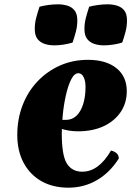

<svg xmlns="http://www.w3.org/2000/svg" viewBox="-20 -854 647 889"><path d="M297 15Q225 15 172 -15Q119 -45 89.5 -100Q60 -155 60 -229Q60 -303 84.5 -366.5Q109 -430 153.5 -477Q198 -524 257.5 -550.5Q317 -577 387 -577Q471 -577 519 -538.5Q567 -500 567 -432Q567 -377 538.5 -335Q510 -293 459.5 -269.5Q409 -246 341 -246Q318 -246 297.5 -249.5Q277 -253 257 -260L260 -299H286Q314 -299 334 -318Q354 -337 365 -371.5Q376 -406 376 -452Q376 -480 367 -497.5Q358 -515 343 -515Q324 -515 309.5 -486Q295 -457 285 -412.5Q275 -368 270.5 -320.5Q266 -273 266 -236Q266 -135 289.5 -97Q313 -59 361 -59Q437 -59 494 -157Q530 -148 530 -120Q489 -55 429 -20Q369 15 297 15ZM316 -657Q297 -651 274.5 -647.5Q252 -644 231 -644Q208 -644 187.5 -650.5Q167 -657 154 -673Q141 -689 141 -720Q141 -746 147.5 -771Q154 -796 163 -823Q182 -828 204.5 -831Q227 -834 249 -834Q271 -834 291.5 -828Q312 -822 325 -806Q338 -790 338 -760Q338 -733 331.5 -708Q325 -683 316 -657ZM546 -657Q527 -651 504.5 -647.5Q482 -644 461 -644Q438 -644 417.5 -650.5Q397 -657 384 -673Q371 -689 371 -720Q371 -746 377.5 -771Q384 -796 393 -823Q412 -828 434.5 -831Q457 -834 479 -834Q501 -834 521.5 -828Q542 -822 555 -806Q568 -790 568 -760Q568 -733 561.5 -708Q555 -683 546 -657Z"/></svg>

Font: Merienda Black
Style: Regular
Weight: 900
Designer: Eduardo Rodriguez Tunni
Foundry: Eduardo Rodriguez Tunni
Version: Version 2.001